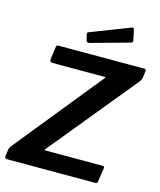

<svg xmlns="http://www.w3.org/2000/svg" viewBox="-138 -1061 962 1158"><g transform="rotate(15 343.5 -482.0)"><path d="M23 0Q12 0 7.5 -4Q3 -8 4 -18L9 -53Q10 -63 13.5 -70Q17 -77 26 -88L459 -623Q464 -629 464.5 -630.5Q465 -632 457 -632H131Q114 -632 116 -652L127 -731Q129 -738 131 -740Q133 -742 139 -742H677Q689 -742 687 -727L682 -688Q681 -680 678.5 -675Q676 -670 669 -660L226 -119Q218 -111 227 -111H584Q592 -111 594.5 -108.5Q597 -106 596 -99L583 -12Q582 -5 579.5 -2.5Q577 0 568 0H23ZM555 -952 568 -892Q570 -884 568 -879.5Q566 -875 555 -872L316 -806Q306 -804 301 -808Q296 -812 295 -820L288 -850Q285 -864 292 -866L540 -962Q545 -965 549 -962.5Q553 -960 555 -952Z"/></g></svg>

Font: Libre Franklin SemiBold
Style: Italic
Weight: 600
Italic angle: -8°
Designer: Pablo Impallari, Rodrigo Fuenzalida, Nhung Nguyen
Foundry: Impallari Type
Version: Version 3.000